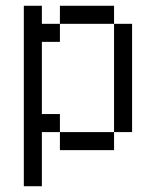

<svg xmlns="http://www.w3.org/2000/svg" viewBox="-20 -520 540 665"><path d="M125 -437.5H187.5V-375H125V-125H187.5V-62.5H125V125H62.5V-500H125ZM187.5 -62.5H375V0H187.5ZM187.5 -500H375V-437.5H187.5ZM375 -437.5H437.5V-62.5H375Z"/></svg>

Font: 寒蝉点阵体 16px
Style: Regular
Weight: 400
Designer: Designed by Warren2060
Foundry: ChillType
Version: Version 1.000